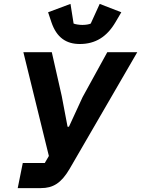

<svg xmlns="http://www.w3.org/2000/svg" viewBox="-20 -966 725 986"><path d="M390 -740C470 -740 529 -777 573 -852L603 -903L492 -946L446 -845C438 -841 421 -838 403 -838C387 -838 368 -841 358 -845L342 -946L227 -903L244 -852C271 -772 321 -740 390 -740ZM71 0H190C252 0 294 -25 337 -98L685 -698H531L404 -467L334 -315H327L297 -473L246 -698H100L231 -165L210 -129H97Z"/></svg>

Font: Braiins Sans
Style: Bold Italic
Weight: 700
Italic angle: -11.31°
Designer: Mike Abbink, Paul van der Laan, Pieter van Rosmalen, Jiri Chlebus, Lubos Buracinsky
Foundry: Bold Monday, Sudetype
Version: Version 1.000;hotconv 1.0.109;makeotfexe 2.5.65596